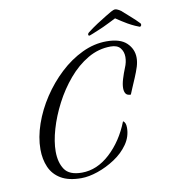

<svg xmlns="http://www.w3.org/2000/svg" viewBox="-79 -738 735 826"><g transform="rotate(-10 289.0 -325.0)"><path d="M210 20Q155 20 121.5 0Q88 -20 73 -54.5Q58 -89 58 -132Q58 -185 78 -242.5Q98 -300 133 -353Q168 -406 213.5 -448.5Q259 -491 311.5 -516Q364 -541 418 -541Q478 -541 506 -514Q534 -487 534 -449Q534 -431 528 -411Q521 -389 511 -365.5Q501 -342 493 -323.5Q485 -305 482 -297Q466 -297 460 -306Q454 -315 454 -330Q454 -347 461 -370Q468 -393 477 -415Q487 -438 487 -461Q487 -484 474 -500Q461 -516 432 -516Q379 -516 332 -488.5Q285 -461 246.5 -415.5Q208 -370 180 -316Q152 -262 136.5 -208.5Q121 -155 121 -112Q121 -64 141.5 -33.5Q162 -3 217 -3Q283 -3 340 -55.5Q397 -108 429 -190Q441 -183 441 -160Q441 -121 418 -88Q395 -55 358.5 -31Q322 -7 282.5 6.5Q243 20 210 20ZM351 -578Q346 -578 346 -583Q346 -588 351 -592Q373 -609 394.5 -623Q416 -637 436 -649Q447 -656 459.5 -663Q472 -670 479 -670Q485 -670 495.5 -664Q506 -658 510 -653Q521 -643 540.5 -626Q560 -609 576 -592Q578 -590 578 -586Q578 -582 575 -579.5Q572 -577 570 -578Q566 -579 551.5 -585.5Q537 -592 521 -601Q509 -608 498 -615Q487 -622 472 -632Q459 -625 443 -617.5Q427 -610 415 -604Q408 -601 394 -595Q380 -589 367.5 -584Q355 -579 352 -578Z"/></g></svg>

Font: Birthstone
Style: Regular
Weight: 400
Designer: Robert E. Leuschke
Foundry: Robert E. Leuschke
Version: Version 1.013; ttfautohint (v1.8.3)